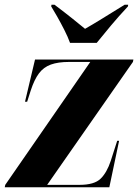

<svg xmlns="http://www.w3.org/2000/svg" viewBox="-27 -786 580 806"><path d="M-7 0 -5 -10 352 -526H263Q217 -526 186.5 -515Q156 -504 136.5 -478Q117 -452 102 -406L87 -359H78L120 -536H533L531 -526L171 -10H307Q369 -10 395.5 -36Q422 -62 438 -111L465 -195H473L432 0ZM267 -606Q258 -631 243 -660.5Q228 -690 213 -716.5Q198 -743 188 -759L189 -766H202Q247 -732 277 -708Q307 -684 330 -665Q360 -682 400.5 -707Q441 -732 496 -766H511L510 -759Q470 -716 439 -679Q408 -642 379 -606Z"/></svg>

Font: Noto Serif Display ExtraCondensed Black
Style: Italic
Weight: 900
Width: 2
Italic angle: -12°
Designer: Monotype Design Team
Foundry: Monotype Imaging Inc.
Version: Version 2.009